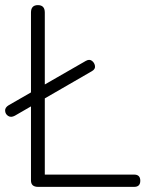

<svg xmlns="http://www.w3.org/2000/svg" viewBox="-21 -730 579 750"><path d="M128 0Q100 0 100 -25V-681Q100 -710 127 -710Q154 -710 154 -681V-48H503Q527 -48 527 -24Q527 0 503 0ZM37 -278Q22 -270 11 -277Q0 -284 -1 -297Q-2 -310 13 -319L314 -492Q328 -500 338 -492.5Q348 -485 350 -472.5Q352 -460 338 -452Z"/></svg>

Font: Nunito VF Beta Light
Style: Regular
Weight: 300
Designer: Vernon Adams
Foundry: newtypography
Version: Version 3.001